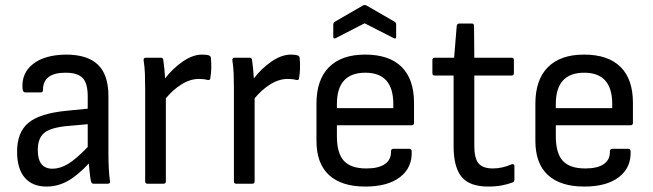

<svg xmlns="http://www.w3.org/2000/svg" viewBox="-20 -710 2523 742"><path d="M160 11Q105 11 75.5 -23.5Q46 -58 46 -124Q46 -199 90 -235.5Q134 -272 238 -282L319 -290V-338Q319 -388 299.5 -408.5Q280 -429 233 -429Q146 -429 146 -362Q146 -353 138 -353H77Q68 -353 67 -369Q63 -428 108 -463Q153 -498 235 -499Q318 -499 358.5 -460Q399 -421 399 -339V-120Q399 -51 405 -10Q407 0 396 0H341Q333 0 331 -12Q329 -21 327 -40Q325 -59 323 -78Q278 -30 240 -9.5Q202 11 160 11ZM126 -130Q126 -58 183 -58Q212 -58 243 -76.5Q274 -95 319 -142V-230L240 -223Q176 -217 151 -196.5Q126 -176 126 -130Z M550 0Q541 0 541 -9V-369Q541 -398 540 -425Q539 -452 535 -477Q534 -487 544 -487H601Q610 -487 611 -479Q616 -444 618 -407Q647 -445 686 -472Q725 -499 761 -499Q778 -499 787 -496Q795 -493 795 -486Q797 -467 796.5 -447Q796 -427 793 -409Q793 -399 782 -401Q769 -405 749 -405Q715 -405 681.5 -384Q648 -363 621 -330V-9Q621 0 612 0Z M893 0Q884 0 884 -9V-369Q884 -398 883 -425Q882 -452 878 -477Q877 -487 887 -487H944Q953 -487 954 -479Q959 -444 961 -407Q990 -445 1029 -472Q1068 -499 1104 -499Q1121 -499 1130 -496Q1138 -493 1138 -486Q1140 -467 1139.5 -447Q1139 -427 1136 -409Q1136 -399 1125 -401Q1112 -405 1092 -405Q1058 -405 1024.5 -384Q991 -363 964 -330V-9Q964 0 955 0Z M1392 11Q1300 11 1251.5 -33.5Q1203 -78 1203 -166V-309Q1203 -402 1251.5 -450.5Q1300 -499 1391 -499Q1484 -499 1532 -451.5Q1580 -404 1580 -313V-235Q1580 -226 1571 -226H1282V-183Q1282 -118 1309 -88.5Q1336 -59 1396 -59Q1443 -59 1467.5 -76Q1492 -93 1491 -125Q1491 -135 1501 -135H1562Q1569 -135 1571 -127Q1574 -63 1526.5 -26Q1479 11 1392 11ZM1282 -292H1500V-308Q1500 -429 1392 -429Q1282 -429 1282 -308ZM1278 -563Q1268 -558 1268 -567V-614Q1268 -623 1274 -626L1383 -689Q1390 -692 1396 -689L1505 -626Q1511 -623 1511 -614V-567Q1511 -558 1501 -563L1389 -620Z M1867 11Q1794 11 1763.5 -27Q1733 -65 1733 -144V-418H1660Q1651 -418 1651 -427V-478Q1651 -487 1660 -487H1735L1745 -609Q1746 -619 1755 -619H1804Q1812 -619 1812 -609L1813 -487H1957Q1966 -487 1966 -478V-427Q1966 -418 1957 -418H1813V-146Q1813 -98 1829.5 -78.5Q1846 -59 1885 -59Q1904 -59 1923 -63.5Q1942 -68 1957 -75Q1968 -78 1968 -68V-16Q1968 -8 1961 -5Q1943 2 1919.5 6.5Q1896 11 1867 11Z M2238 11Q2146 11 2097.5 -33.5Q2049 -78 2049 -166V-309Q2049 -402 2097.5 -450.5Q2146 -499 2237 -499Q2330 -499 2378 -451.5Q2426 -404 2426 -313V-235Q2426 -226 2417 -226H2128V-183Q2128 -118 2155 -88.5Q2182 -59 2242 -59Q2289 -59 2313.5 -76Q2338 -93 2337 -125Q2337 -135 2347 -135H2408Q2415 -135 2417 -127Q2420 -63 2372.5 -26Q2325 11 2238 11ZM2128 -292H2346V-308Q2346 -429 2238 -429Q2128 -429 2128 -308Z"/></svg>

Font: Sofia Sans Semi Condensed
Style: Regular
Weight: 400
Designer: Botio Nikoltchev, Ani Petrova
Foundry: lettersoup
Version: Version 4.100; ttfautohint (v1.8.4.7-5d5b)